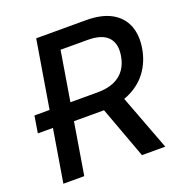

<svg xmlns="http://www.w3.org/2000/svg" viewBox="-131 -842 908 957"><g transform="rotate(-20 323.5 -364.0)"><path d="M152.8 -279.3H9.8L24.4 -369.1H167.5ZM43.5 0 164.1 -727.5H427.7Q511.2 -727.5 562.7 -698.5Q614.3 -669.4 634.3 -618.2Q654.3 -566.9 643.1 -499.5Q631.8 -432.1 594.5 -381.3Q557.1 -330.6 495.6 -302.7Q434.1 -274.9 351.1 -274.9H152.3L168 -369.6H358.4Q411.1 -369.6 447 -385.3Q482.9 -400.9 503.9 -430.4Q524.9 -460 531.2 -500Q542 -563.5 510 -597.9Q478 -632.3 401.4 -632.3H258.8L154.3 0ZM460.4 0 339.4 -328.6H460L584 0Z"/></g></svg>

Font: Inter 18pt Medium
Style: Italic
Weight: 500
Italic angle: -9.3988°
Designer: Rasmus Andersson
Foundry: rsms
Version: Version 4.001;git-66647c0bb